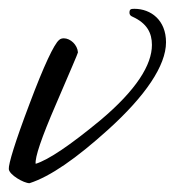

<svg xmlns="http://www.w3.org/2000/svg" viewBox="-34 -413 397 436"><path d="M271 -393C263 -393 260 -392 260 -384C260 -380 262 -377 267 -375C300 -360 311 -338 311 -311C311 -266 276 -209 194 -140C125 -83 76 -50 47 -41C45 -55 60 -100 93 -176C126 -253 143 -292 143 -294C142 -311 126 -326 111 -326C107 -326 103 -325 100 -322C89 -313 66 -265 33 -177C0 -90 -15 -40 -14 -29C-13 -16 20 3 33 3C80 -12 139 -53 212 -119C296 -195 343 -264 343 -317C343 -367 309 -393 271 -393Z"/></svg>

Font: AlexBrush
Style: Regular
Weight: 400
Designer: Robert E. Leuschke
Foundry: Robert E. Leuschke
Version: Version 1.001